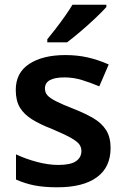

<svg xmlns="http://www.w3.org/2000/svg" viewBox="-20 -786 530 816"><path d="M450 -157Q450 -75 391.5 -32.5Q333 10 224 10Q167 10 126.5 2Q86 -6 48 -23V-130Q88 -111 136.5 -98Q185 -85 228 -85Q280 -85 303 -101Q326 -117 326 -144Q326 -160 317 -172.5Q308 -185 281.5 -200Q255 -215 203 -237Q151 -257 116.5 -278.5Q82 -300 64.5 -329Q47 -358 47 -404Q47 -477 104.5 -514.5Q162 -552 258 -552Q308 -552 352.5 -542Q397 -532 442 -512L402 -419Q364 -435 328 -446Q292 -457 254 -457Q171 -457 171 -410Q171 -393 181.5 -381Q192 -369 218.5 -355.5Q245 -342 294 -323Q342 -304 377 -283.5Q412 -263 431 -233Q450 -203 450 -157ZM432 -756Q416 -738 385.5 -709Q355 -680 322 -652Q289 -624 265 -606H181V-619Q196 -637 216 -663Q236 -689 255.5 -716.5Q275 -744 288 -766H432Z"/></svg>

Font: Noto Sans Bassa Vah SemiBold
Style: Regular
Weight: 600
Designer: Monotype Design Team
Foundry: Monotype Imaging Inc.
Version: Version 2.002; ttfautohint (v1.8.4.7-5d5b)